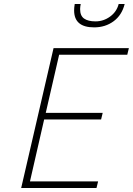

<svg xmlns="http://www.w3.org/2000/svg" viewBox="-20 -941 665 961"><path d="M351 -889Q351 -903 354 -921H384Q381 -906 381 -895Q381 -862 401 -848Q421 -834 458 -834Q498 -834 531 -858Q564 -882 574 -921H604Q590 -865 548.5 -834.5Q507 -804 451 -804Q351 -804 351 -889ZM248 -700H625L617 -667H276L209 -376H494L486 -343H201L130 -33H471L463 0H86Z"/></svg>

Font: Cairo ExtraLight
Style: Italic
Weight: 275
Italic angle: -13°
Designer: Mohamed Gaber, Accademia di Belle Arti di Urbino and others
Foundry: Kief Type Foundry, Accademia di Belle Arti di Urbino and others
Version: Version 3.011